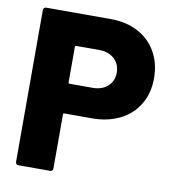

<svg xmlns="http://www.w3.org/2000/svg" viewBox="-79 -770 757 840"><g transform="rotate(10 299.0 -350.0)"><path d="M347 -700Q415 -700 467.5 -672Q520 -644 548.5 -593.5Q577 -543 577 -477Q577 -412 547.5 -362Q518 -312 464 -285Q410 -258 339 -258H217Q212 -258 212 -253V-12Q212 -7 208.5 -3.5Q205 0 200 0H58Q53 0 49.5 -3.5Q46 -7 46 -12V-688Q46 -693 49.5 -696.5Q53 -700 58 -700ZM320 -390Q361 -390 386.5 -413Q412 -436 412 -473Q412 -511 386.5 -534.5Q361 -558 320 -558H217Q212 -558 212 -553V-395Q212 -390 217 -390Z"/></g></svg>

Font: LinhAnh ExtBd
Style: Regular
Weight: 800
Designer: Jeremy Tribby
Foundry: Tribby Type
Version: Version 1.408